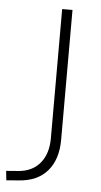

<svg xmlns="http://www.w3.org/2000/svg" viewBox="-62 -739 411 778"><g transform="rotate(5 143.5 -349.5)"><path d="M-6 6 -10 -32 41 -36Q97 -41 128 -79Q159 -117 159 -179V-705H201V-177Q201 -97 160.5 -50Q120 -3 44 2Z"/></g></svg>

Font: Nunito Sans ExtraLight
Style: Regular
Weight: 200
Designer: Vernon Adams
Foundry: Vernon Adams
Version: Version 3.006; ttfautohint (v1.8.3)